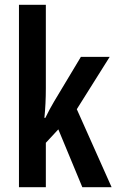

<svg xmlns="http://www.w3.org/2000/svg" viewBox="-20 -780 485 800"><path d="M171 -412V-760H59V0H171V-185L223 -241L323 0H445L300 -325L437 -543H317L206 -358C194 -338 181 -314 169 -289H165C169 -328 171 -369 171 -412Z"/></svg>

Font: Noto Sans Khmer ExtraCondensed SemiBold
Style: Regular
Weight: 600
Width: 2
Designer: Danh Hong and the Monotype Design Team
Foundry: Monotype Imaging Inc.
Version: Version 2.004